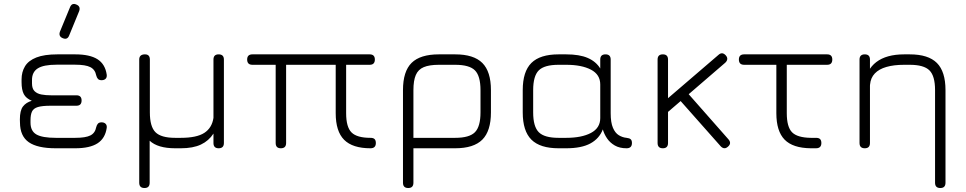

<svg xmlns="http://www.w3.org/2000/svg" viewBox="-20 -746 4862 966"><path d="M295.5 -554Q273.5 -563 281.5 -586.5L332 -709Q341.5 -733.5 364.5 -723Q386.5 -714 378.5 -690.5L328 -567.5Q319 -544 295.5 -554ZM260.5 0Q168.5 0 124.8 -30.5Q81 -61 80.5 -129L80 -144.5Q80 -190 95.5 -210.2Q111 -230.5 140 -239Q111 -251 99.8 -272.5Q88.5 -294 88.5 -332.5V-346.5Q88.5 -384 105.8 -412.5Q123 -441 162.8 -456.8Q202.5 -472.5 269 -472.5H358.5Q432 -472.5 470.8 -447.8Q509.5 -423 517 -370Q518.5 -356.5 511.2 -349.5Q504 -342.5 491 -342.5Q479 -342.5 473 -348.8Q467 -355 464 -367Q458.5 -396 434.5 -408.2Q410.5 -420.5 358.5 -420.5H264.5Q199 -420.5 169.8 -401.8Q140.5 -383 141 -342.5V-326Q141 -300 154 -287.2Q167 -274.5 188.5 -270.5Q210 -266.5 236.5 -266.5H364.5Q390.5 -266.5 390.5 -240.5Q390.5 -214 364.5 -214H234.5Q192.5 -214 170.8 -207.5Q149 -201 141.2 -185.2Q133.5 -169.5 133.5 -141V-129Q133.5 -86.5 163.2 -69.5Q193 -52.5 260.5 -52.5H358.5Q410.5 -52.5 434.5 -64.5Q458.5 -76.5 464 -106Q467 -118 473 -124.2Q479 -130.5 491 -130.5Q504 -130.5 511.2 -123.2Q518.5 -116 517 -103Q509.5 -50 470.8 -25Q432 0 358.5 0Z M680.5 173.5V-446.5Q680.5 -471.5 707.5 -472.5Q734 -473.5 734 -446.5V-180.5Q734 -109 762.2 -80.8Q790.5 -52.5 861.5 -52.5H889.5Q969.5 -52.5 1008 -77.5Q1046.5 -102.5 1054 -153V-446.5Q1054 -472.5 1080 -472.5Q1106.5 -472.5 1106.5 -446.5V-26.5Q1106.5 0 1080 0Q1054 0 1054 -26.5V-74Q1030.5 -37.5 991 -18.8Q951.5 0 889.5 0H861.5Q773.5 0 733 -38V173.5Q733 200 707 200Q680.5 200 680.5 173.5Z M1223.5 -446.5Q1223.5 -472.5 1250 -472.5H1840Q1866 -472.5 1866 -446.5Q1866 -420 1840 -420H1721.5V-176.5Q1721.5 -106.5 1748.8 -79.5Q1776 -52.5 1844 -52.5Q1858.5 -52.5 1864.8 -46Q1871 -39.5 1871 -26.5Q1871 0 1844 0Q1754 0 1711.5 -42.5Q1669 -85 1669 -176.5V-420H1419.5V-26.5Q1419.5 0 1393 0Q1367 0 1367 -26.5V-420H1250Q1223.5 -420 1223.5 -446.5Z M2007.5 173.5V-292.5Q2007.5 -387 2051 -429.8Q2094.5 -472.5 2188 -472.5H2270Q2363.5 -472.5 2406.8 -429.2Q2450 -386 2450 -292.5V-180.5Q2450 -87 2406.8 -43.5Q2363.5 0 2270 0H2060V173.5Q2060 200 2034 200Q2007.5 200 2007.5 173.5ZM2060 -52.5H2270Q2341.5 -52.5 2369.5 -80.8Q2397.5 -109 2397.5 -180.5V-292.5Q2397.5 -364 2369.5 -392Q2341.5 -420 2270 -420H2188Q2140 -420 2112 -408.2Q2084 -396.5 2072 -368.5Q2060 -340.5 2060 -292.5Z M2610 -180.5V-292.5Q2610 -386 2653.5 -429.2Q2697 -472.5 2790.5 -472.5H2828.5Q2895.5 -472.5 2937 -454.5Q2978.5 -436.5 3000 -401.5V-446.5Q3000 -472.5 3026.5 -472.5Q3052.5 -472.5 3052.5 -446.5V-176.5Q3052.5 -129.5 3063.8 -103.2Q3075 -77 3093.2 -65.8Q3111.5 -54.5 3132.5 -52.5Q3147 -51 3153.2 -45.2Q3159.5 -39.5 3159.5 -26.5Q3159.5 0 3132.5 0Q3097.5 0 3073.2 -14Q3049 -28 3034.2 -49.8Q3019.5 -71.5 3013 -95Q2995.5 -49 2950.8 -24.5Q2906 0 2828.5 0H2790.5Q2697 0 2653.5 -43.5Q2610 -87 2610 -180.5ZM2662.5 -180.5Q2662.5 -109 2690.8 -80.8Q2719 -52.5 2790.5 -52.5H2828.5Q2906.5 -52.5 2953.2 -77.2Q3000 -102 3000 -152V-321Q3000 -371 2953.2 -395.5Q2906.5 -420 2828.5 -420H2790.5Q2719 -420 2690.8 -392Q2662.5 -364 2662.5 -292.5Z M3315 0Q3288.5 0 3288.5 -26.5V-446.5Q3288.5 -472.5 3315 -472.5Q3341 -472.5 3341 -446.5V-252L3595 -470Q3613.5 -487 3631.5 -467.5Q3640 -458 3639 -448.5Q3638 -439 3629 -430.5L3445 -272L3645 -45Q3662.5 -25 3642.5 -8Q3633 0.5 3623.8 -0.2Q3614.5 -1 3606 -10L3404.5 -237.5L3341 -183V-26.5Q3341 0 3315 0Z M4085.5 0Q4077.5 0 4072.5 0Q4067.5 0 4059 0Q3969 -1 3927.5 -43.5Q3886 -86 3886 -176.5V-446.5H3938.5V-176.5Q3938.5 -107.5 3965 -80.5Q3991.5 -53.5 4059.5 -52.5Q4065.5 -52.5 4071.5 -52.5Q4077.5 -52.5 4085.5 -52.5Q4100 -52.5 4106.2 -46Q4112.5 -39.5 4112.5 -26.5Q4112.5 0 4085.5 0ZM3724 -420Q3697.5 -420 3697.5 -446.5Q3697.5 -472.5 3724 -472.5H4141.5Q4167.5 -472.5 4167.5 -446.5Q4167.5 -420 4141.5 -420Z M4737 173.5Q4737 200 4711 200Q4684.5 200 4684.5 173.5V-292.5Q4684.5 -364 4656.2 -392Q4628 -420 4557 -420H4529Q4477 -420 4439.8 -409.2Q4402.5 -398.5 4381.5 -376.5Q4360.5 -354.5 4357.5 -321Q4357 -296.5 4332.5 -296.5Q4329.5 -296.5 4330 -320.5Q4338 -395 4389 -433.8Q4440 -472.5 4529 -472.5H4557Q4650.5 -472.5 4693.8 -429.2Q4737 -386 4737 -292.5ZM4357 -26.5Q4357 0 4331 0Q4304.5 0 4304.5 -26.5V-446.5Q4304.5 -472.5 4331 -472.5Q4357 -472.5 4357 -446.5Z"/></svg>

Font: Jura Light
Style: Regular
Weight: 400
Version: Version 5.106